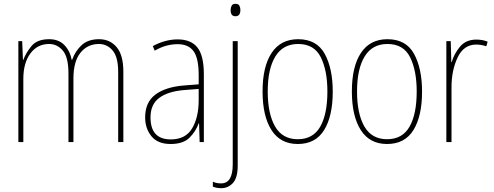

<svg xmlns="http://www.w3.org/2000/svg" viewBox="-20 -743 2582 1004"><path d="M357 -430H355Q346 -477 316.5 -507.5Q287 -538 237 -538Q174 -538 144.5 -502Q115 -466 102 -430H100L96 -528H76V0H102V-331Q102 -413 138.5 -463Q175 -513 237 -513Q279 -513 308.5 -478.5Q338 -444 338 -358V0H364V-333Q364 -422 401 -467.5Q438 -513 497 -513Q540 -513 569 -479Q598 -445 598 -366V0H625V-368Q625 -455 590 -496.5Q555 -538 498 -538Q441 -538 407.5 -507.5Q374 -477 357 -430Z M1019 -220Q1019 -129 984.5 -71.5Q950 -14 873 -14Q767 -14 767 -129Q767 -197 812.5 -231Q858 -265 942 -272L1019 -278ZM779 -502 789 -478Q822 -497 851.5 -504.5Q881 -512 909 -512Q965 -512 992 -475.5Q1019 -439 1019 -349V-302L941 -296Q845 -288 792 -248Q739 -208 739 -129Q739 -71 772 -30.5Q805 10 872 10Q938 10 971 -23Q1004 -56 1019 -98H1021L1024 0H1046V-354Q1046 -452 1012.5 -494.5Q979 -537 909 -537Q844 -537 779 -502Z M1211 -658Q1237 -658 1237 -691Q1237 -703 1232 -713Q1227 -723 1211 -723Q1196 -723 1191 -712.5Q1186 -702 1186 -690Q1186 -658 1211 -658ZM1223 123V-528H1197V117Q1197 216 1136 216Q1111 216 1093 207V233Q1112 241 1137 241Q1173 241 1198 214Q1223 187 1223 123Z M1539 -538Q1448 -538 1400.5 -466.5Q1353 -395 1353 -265Q1353 -136 1399.5 -63Q1446 10 1537 10Q1630 10 1675 -63Q1720 -136 1720 -264Q1720 -385 1678 -461.5Q1636 -538 1539 -538ZM1539 -513Q1623 -513 1657.5 -443.5Q1692 -374 1692 -265Q1692 -146 1654.5 -80.5Q1617 -15 1537 -15Q1457 -15 1418.5 -81.5Q1380 -148 1380 -265Q1380 -383 1420 -448Q1460 -513 1539 -513Z M2006 -538Q1915 -538 1867.5 -466.5Q1820 -395 1820 -265Q1820 -136 1866.5 -63Q1913 10 2004 10Q2097 10 2142 -63Q2187 -136 2187 -264Q2187 -385 2145 -461.5Q2103 -538 2006 -538ZM2006 -513Q2090 -513 2124.5 -443.5Q2159 -374 2159 -265Q2159 -146 2121.5 -80.5Q2084 -15 2004 -15Q1924 -15 1885.5 -81.5Q1847 -148 1847 -265Q1847 -383 1887 -448Q1927 -513 2006 -513Z M2342 -418H2340L2337 -528H2314V0H2341V-287Q2341 -375 2373 -442.5Q2405 -510 2470 -510Q2496 -510 2523 -501L2530 -525Q2504 -536 2471 -536Q2416 -536 2385 -498.5Q2354 -461 2342 -418Z"/></svg>

Font: Noto Sans Display SemiCondensed Thin
Style: Regular
Weight: 250
Width: 4
Designer: Monotype Design team
Foundry: Monotype Imaging Inc.
Version: 1.000